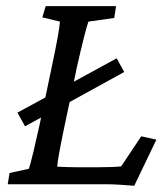

<svg xmlns="http://www.w3.org/2000/svg" viewBox="-20 -593 539 618"><path d="M60.5 -186.5 36.1 -230.5 126 -279.3 146.5 -377Q171.4 -494.1 172.9 -523.4L116.2 -537.1L127 -573.2H353.5L347.7 -535.2L264.6 -523.4Q253.9 -493.2 227.5 -377L217.8 -330.1L355.5 -405.3L379.9 -361.3L204.1 -264.6L188.5 -191.4Q166 -84.5 164.1 -56.6Q199.2 -54.7 224.6 -54.7H298.8Q347.7 -54.7 370.1 -57.6L434.6 -154.3L483.4 -143.6L412.1 4.9Q353.5 0 321.3 0H4.9L10.7 -36.1L73.2 -49.8Q85.9 -92.8 107.4 -191.4L112.3 -214.8Z"/></svg>

Font: Crimson Pro
Style: Italic
Weight: 400
Italic angle: -12°
Designer: Jacques Le Bailly
Foundry: Baron von Fonthausen
Version: Version 1.003